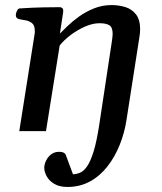

<svg xmlns="http://www.w3.org/2000/svg" viewBox="-20 -515 637 754"><path d="M245.1 219.2Q213.9 219.2 193.6 207.3Q173.3 195.3 163.6 177.7Q153.8 160.2 153.8 143.6Q153.8 138.7 154.3 136.2Q158.7 112.8 174.1 96.9Q189.5 81.1 211.9 81.1Q233.4 81.1 238.3 93.3L266.6 169.4Q280.8 168.9 294.7 163.1Q308.6 157.2 322 138.2Q335.4 119.1 347.7 79.6Q359.9 40 370.1 -27.3L419.9 -356.4Q420.9 -364.3 421.6 -370.6Q422.4 -377 422.4 -382.3Q422.4 -407.7 409.4 -415.8Q396.5 -423.8 370.6 -423.8Q343.8 -423.8 313.5 -410.4Q283.2 -397 256.8 -377Q230.5 -356.9 214.4 -336.4L160.6 0H55.7L115.7 -379.9Q116.7 -383.8 116.7 -387Q116.7 -390.1 116.7 -393.6Q116.7 -416.5 104.7 -425Q92.8 -433.6 77.4 -435.8Q62 -438 51.3 -440.9Q46.4 -443.4 43.9 -447.3Q41.5 -451.2 42.5 -460.4Q43.5 -466.3 47.4 -473.9Q51.3 -481.4 57.1 -481.9Q108.9 -485.4 151.6 -486.1Q194.3 -486.8 216.3 -486.8Q220.2 -486.8 224.9 -482.9Q229.5 -479 228 -467.3L215.3 -383.3Q225.6 -393.6 244.6 -412.1Q263.7 -430.7 290 -449.7Q316.4 -468.8 348.9 -481.9Q381.3 -495.1 418 -495.1Q446.3 -495.1 471.9 -487.3Q497.6 -479.5 513.9 -458.7Q530.3 -438 530.3 -399.9Q530.3 -393.1 529.5 -384.8Q528.8 -376.5 527.3 -368.2L476.6 -43Q468.8 7.3 450 54.2Q431.2 101.1 402.1 138.4Q373 175.8 333.5 197.5Q293.9 219.2 245.1 219.2Z"/></svg>

Font: Gelasio Medium
Style: Italic
Weight: 500
Italic angle: -8.5°
Designer: Eben Sorkin
Foundry: Eben Sorkin
Version: Version 1.008